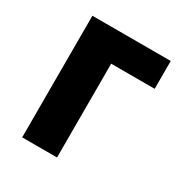

<svg xmlns="http://www.w3.org/2000/svg" viewBox="-130 -615 671 711"><g transform="rotate(30 206.0 -260.0)"><path d="M63 0H212V-401H398V-520H63Z"/></g></svg>

Font: Fixel Text Bold
Style: Bold
Weight: 700
Width: 4
Designer: AlfaBravo + MacPaw
Foundry: Kyrylo Tkachov, Marchela Mozhyna, Serhii Makarenko, Maria Weinstein, Zakhar Kryvoshyya
Version: Version 1.211